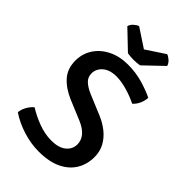

<svg xmlns="http://www.w3.org/2000/svg" viewBox="-269 -988 1093 1093"><g transform="rotate(45 278.0 -441.0)"><path d="M28 -61Q30 -86 44 -110.2Q58 -134.5 75.5 -148.5Q119 -121 172 -101.2Q225 -81.5 276.5 -81.5Q335 -81.5 366.2 -107Q397.5 -132.5 397.5 -171.5Q397.5 -204 375.8 -230Q354 -256 310.5 -274.5L189.5 -325Q127 -351.5 89.2 -393.5Q51.5 -435.5 51.5 -500.5Q51.5 -556.5 80.5 -600.8Q109.5 -645 161.2 -670.8Q213 -696.5 280 -696.5Q343.5 -696.5 399.8 -680Q456 -663.5 495 -644Q494 -619.5 483 -595.2Q472 -571 454 -555.5Q415 -575 367.8 -588.8Q320.5 -602.5 281.5 -602.5Q228 -602.5 198 -576.5Q168 -550.5 168 -514Q168 -483 189.8 -463Q211.5 -443 247.5 -427.5L367.5 -377.5Q411 -359.5 444.8 -332.5Q478.5 -305.5 498 -269.8Q517.5 -234 517.5 -189Q517.5 -131.5 490.2 -85.8Q463 -40 408 -13.2Q353 13.5 269.5 13.5Q207.5 13.5 143.2 -6.5Q79 -26.5 28 -61ZM395.5 -896Q408 -892 422.8 -879.2Q437.5 -866.5 443 -848.5L331 -741.5Q321.5 -740 308.5 -738.8Q295.5 -737.5 282.5 -737.5Q269.5 -737.5 256.8 -738.8Q244 -740 234 -741.5L122 -848.5Q127.5 -866.5 142.2 -879.2Q157 -892 169.5 -896L282.5 -821.5Z"/></g></svg>

Font: Signika Negative Light Medium
Style: Regular
Weight: 500
Version: Version 2.001